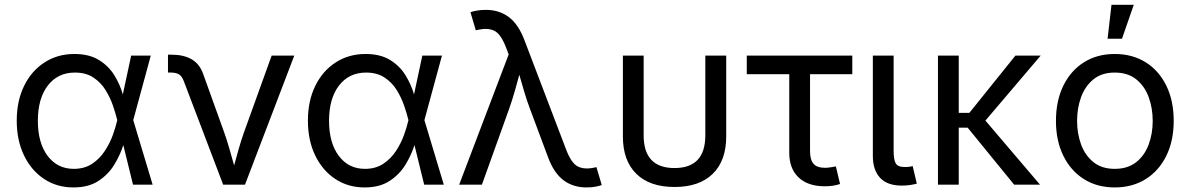

<svg xmlns="http://www.w3.org/2000/svg" viewBox="-20 -781 5035 812"><path d="M290.5 11.7Q220.2 11.7 166 -24.4Q111.8 -60.5 81.3 -124.3Q50.8 -188 50.8 -270.5Q50.8 -354 81.8 -417.5Q112.8 -481 168 -516.8Q223.1 -552.7 294.4 -552.7Q357.4 -552.7 398.7 -527.1Q439.9 -501.5 463.9 -462.2Q487.8 -422.9 499.5 -381.8L534.7 -545.9H617.7L543.5 -272.9L625.5 0H542.5L501.5 -167.5Q488.3 -125.5 463.1 -84.2Q438 -43 396 -15.6Q354 11.7 290.5 11.7ZM476.1 -272.9 475.6 -274.4Q469.2 -300.3 457.8 -334Q446.3 -367.7 426.5 -399.9Q406.7 -432.1 375 -453.1Q343.3 -474.1 296.9 -474.1Q224.6 -474.1 182.4 -419.4Q140.1 -364.7 140.1 -270Q140.1 -176.8 181.4 -121.8Q222.7 -66.9 292 -66.9Q337.4 -66.9 369.6 -88.4Q401.9 -109.9 423.3 -142.8Q444.8 -175.8 457.3 -210.4Q469.7 -245.1 475.6 -271.5Z M923.8 0 757.8 -436.5Q750 -458 737.5 -466.1Q725.1 -474.1 702.6 -474.1H690.4V-549.8H705.1Q756.3 -549.8 790 -530.5Q823.7 -511.2 838.9 -469.2L927.7 -222.2Q940.4 -186.5 950.4 -151.1Q960.4 -115.7 970.2 -81.5Q979.5 -115.7 989.5 -151.1Q999.5 -186.5 1012.2 -222.2L1128.9 -545.9H1224.6L1016.1 0Z M1522 11.7Q1451.7 11.7 1397.5 -24.4Q1343.3 -60.5 1312.7 -124.3Q1282.2 -188 1282.2 -270.5Q1282.2 -354 1313.2 -417.5Q1344.2 -481 1399.4 -516.8Q1454.6 -552.7 1525.9 -552.7Q1588.9 -552.7 1630.1 -527.1Q1671.4 -501.5 1695.3 -462.2Q1719.2 -422.9 1731 -381.8L1766.1 -545.9H1849.1L1774.9 -272.9L1856.9 0H1773.9L1732.9 -167.5Q1719.7 -125.5 1694.6 -84.2Q1669.4 -43 1627.4 -15.6Q1585.4 11.7 1522 11.7ZM1707.5 -272.9 1707 -274.4Q1700.7 -300.3 1689.2 -334Q1677.7 -367.7 1658 -399.9Q1638.2 -432.1 1606.4 -453.1Q1574.7 -474.1 1528.3 -474.1Q1456.1 -474.1 1413.8 -419.4Q1371.6 -364.7 1371.6 -270Q1371.6 -176.8 1412.8 -121.8Q1454.1 -66.9 1523.4 -66.9Q1568.8 -66.9 1601.1 -88.4Q1633.3 -109.9 1654.8 -142.8Q1676.3 -175.8 1688.7 -210.4Q1701.2 -245.1 1707 -271.5Z M1921.9 0 2131.3 -550.8 2120.1 -580.1Q2097.7 -638.2 2070.1 -651.1Q2042.5 -664.1 2001 -654.8L1992.2 -652.8L1969.7 -729Q1978 -732.9 1996.1 -736.1Q2014.2 -739.3 2034.2 -739.3Q2090.8 -739.3 2131.3 -709.2Q2171.9 -679.2 2197.3 -612.8L2374.5 -147.9Q2396.5 -90.3 2424.3 -76.7Q2452.1 -63 2493.7 -72.3L2502.4 -74.2L2524.9 1.5Q2517.1 4.9 2499.8 8.3Q2482.4 11.7 2460.4 11.7Q2404.3 11.7 2363.8 -18.3Q2323.2 -48.3 2298.3 -114.7L2220.2 -323.7Q2206.5 -360.8 2196.3 -395.5Q2186 -430.2 2176.3 -464.8Q2167 -430.7 2157 -395.3Q2147 -359.9 2134.3 -323.7L2018.1 0Z M2832.5 9.8Q2728 9.8 2671.1 -45.9Q2614.3 -101.6 2614.3 -204.1V-545.9H2702.1V-208.5Q2702.1 -70.3 2832.5 -70.3Q2962.9 -70.3 2962.9 -208.5V-545.9H3051.3V-204.1Q3051.3 -101.6 2994.4 -45.9Q2937.5 9.8 2832.5 9.8Z M3467.8 6.8Q3397 6.8 3357.4 -30.5Q3317.9 -67.9 3317.9 -134.8V-467.3H3138.2V-545.9H3584.5V-467.3H3405.8V-141.6Q3405.8 -105 3420.7 -88.1Q3435.5 -71.3 3469.7 -71.3Q3478.5 -71.3 3491.5 -73.2Q3504.4 -75.2 3515.1 -77.1L3532.7 -2.9Q3504.9 6.8 3467.8 6.8Z M3793.9 3.9Q3732.4 3.9 3701.9 -29.1Q3671.4 -62 3671.4 -121.1V-545.9H3759.3V-143.1Q3759.3 -105.5 3768.3 -90.1Q3777.3 -74.7 3804.7 -74.7Q3818.8 -74.7 3826.2 -75.7Q3833.5 -76.7 3839.8 -78.6L3857.4 -4.4Q3845.7 -1 3828.6 1.5Q3811.5 3.9 3793.9 3.9Z M4034.7 -545.9V-303.7H4079.6L4274.4 -545.9H4381.3L4147.5 -271L4378.4 0H4269L4072.3 -241.2H4034.7V0H3946.8V-545.9Z M4694.3 11.7Q4620.1 11.7 4564.2 -23.4Q4508.3 -58.6 4477.1 -122.1Q4445.8 -185.5 4445.8 -269.5Q4445.8 -355 4477.1 -418.7Q4508.3 -482.4 4564.2 -517.6Q4620.1 -552.7 4694.3 -552.7Q4769 -552.7 4825.2 -517.6Q4881.3 -482.4 4912.6 -418.7Q4943.8 -355 4943.8 -269.5Q4943.8 -185.5 4912.6 -122.1Q4881.3 -58.6 4825.2 -23.4Q4769 11.7 4694.3 11.7ZM4694.3 -66.9Q4749.5 -66.9 4785.2 -95.2Q4820.8 -123.5 4837.9 -169.7Q4855 -215.8 4855 -269.5Q4855 -323.7 4837.9 -370.4Q4820.8 -417 4785.2 -445.6Q4749.5 -474.1 4694.3 -474.1Q4639.6 -474.1 4604.5 -445.6Q4569.3 -417 4552.2 -370.6Q4535.2 -324.2 4535.2 -269.5Q4535.2 -215.8 4552.2 -169.7Q4569.3 -123.5 4604.5 -95.2Q4639.6 -66.9 4694.3 -66.9ZM4664.1 -617.2 4680.7 -760.7H4774.9L4725.1 -617.2Z"/></svg>

Font: Inter-Regular
Style: Regular
Weight: 400
Designer: Rasmus Andersson
Foundry: rsms
Version: Version 4.000;git-a52131595